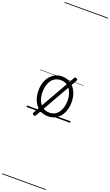

<svg xmlns="http://www.w3.org/2000/svg" viewBox="-406 -1474 1400 2438"><g transform="rotate(20 294.5 -255.0)"><path d="M295 19Q227 19 176.5 -15.5Q126 -50 98.5 -110.5Q71 -171 71 -250Q71 -310 87.5 -359Q104 -408 134.5 -444Q165 -480 205.5 -499.5Q246 -519 295 -519Q361 -519 411 -485Q461 -451 489.5 -390Q518 -329 518 -250Q518 -202 507.5 -161Q497 -120 478 -87Q459 -54 432 -30Q405 -6 370.5 6.5Q336 19 295 19ZM295 -31Q334 -31 365 -46.5Q396 -62 417.5 -91.5Q439 -121 451 -161.5Q463 -202 463 -250Q463 -315 442.5 -364.5Q422 -414 384.5 -441.5Q347 -469 295 -469Q256 -469 224.5 -453.5Q193 -438 171.5 -409Q150 -380 138 -339.5Q126 -299 126 -250Q126 -185 146.5 -135.5Q167 -86 205 -58.5Q243 -31 295 -31ZM148 61Q143 69 135 70Q127 71 118 67Q109 61 105.5 53.5Q102 46 107 38L443 -554Q447 -563 456 -563.5Q465 -564 474 -558Q483 -553 486 -546.5Q489 -540 484 -531ZM0 898H589V908H0ZM0 -20H589V0H0ZM0 -505H589V-500H0ZM0 -1418H589V-1408H0Z"/></g></svg>

Font: Playwrite FR Trad Guides
Style: Regular
Weight: 400
Designer: Veronika Burian, José Scaglione
Foundry: TypeTogether
Version: Version 1.003